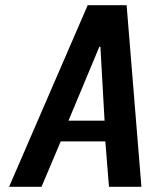

<svg xmlns="http://www.w3.org/2000/svg" viewBox="-20 -720 580 740"><path d="M15 0 318 -700H468L525 0H400L386 -175H214L140 0ZM244 -255H383L367 -540H363Z"/></svg>

Font: Cuprum
Style: Bold Italic
Weight: 700
Italic angle: -10°
Designer: Jovanny Lemonad
Foundry: Jovanny Lemonad
Version: Version 3.000